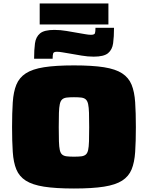

<svg xmlns="http://www.w3.org/2000/svg" viewBox="-20 -1070 847 1098"><path d="M403 8Q298 8 231.5 -2.5Q165 -13 127.5 -37Q90 -61 73.5 -101Q57 -141 53 -201Q49 -261 49 -343Q49 -425 53 -485Q57 -545 73.5 -585.5Q90 -626 127.5 -650.5Q165 -675 231.5 -685.5Q298 -696 403 -696Q508 -696 574.5 -685.5Q641 -675 678.5 -650.5Q716 -626 732.5 -585.5Q749 -545 753 -485Q757 -425 757 -343Q757 -261 753 -201Q749 -141 732.5 -101Q716 -61 678.5 -37Q641 -13 574.5 -2.5Q508 8 403 8ZM403 -174Q429 -174 445 -176Q461 -178 470.5 -186Q480 -194 484 -212Q488 -230 489 -262Q490 -294 490 -343Q490 -393 489 -424.5Q488 -456 484 -474.5Q480 -493 470.5 -501.5Q461 -510 445 -512Q429 -514 403 -514Q378 -514 361.5 -512Q345 -510 335.5 -501.5Q326 -493 322 -474.5Q318 -456 317 -424.5Q316 -393 316 -343Q316 -294 317 -262Q318 -230 322 -212Q326 -194 335.5 -186Q345 -178 361.5 -176Q378 -174 403 -174ZM175 -734Q175 -785 180 -822Q185 -859 209 -879Q233 -899 291 -899Q325 -899 360 -893Q395 -887 424 -882Q448 -878 467.5 -874.5Q487 -871 500 -871Q520 -871 523 -880Q526 -889 526 -911H632Q632 -860 627 -823Q622 -786 598 -766Q574 -746 516 -746Q482 -746 447 -752Q412 -758 383 -763Q358 -767 338.5 -770.5Q319 -774 306 -774Q287 -774 284 -764.5Q281 -755 281 -734ZM207 -930V-1050H600V-930Z"/></svg>

Font: Saira Expanded Black
Style: Regular
Weight: 900
Width: 7
Designer: Hector Gatti with collaboration of the Omnibus-Type team
Foundry: Omnibus-Type
Version: Version 1.101